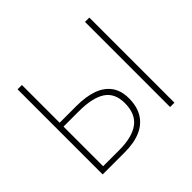

<svg xmlns="http://www.w3.org/2000/svg" viewBox="-163 -942 1158 1158"><g transform="rotate(-45 416.0 -363.0)"><path d="M110 0V-726H147V-404H291Q370 -404 427 -384Q484 -364 515.5 -321.5Q547 -279 547 -212Q547 -143 518 -95.5Q489 -48 433.5 -24Q378 0 296 0ZM147 -33H283Q395 -33 452 -75.5Q509 -118 509 -210Q509 -295 451 -333Q393 -371 278 -371H147ZM685 0V-726H722V0Z"/></g></svg>

Font: Noto Sans JP
Style: Regular
Weight: 100
Designer: Ryoko NISHIZUKA 西塚涼子 (kana, bopomofo & ideographs); Paul D. Hunt (Latin, Greek & Cyrillic); Sandoll Communications 산돌커뮤니
Foundry: Adobe
Version: Version 2.004;hotconv 1.0.118;makeotfexe 2.5.65603